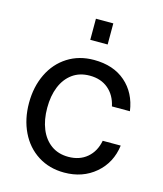

<svg xmlns="http://www.w3.org/2000/svg" viewBox="-110 -802 759 896"><g transform="rotate(15 269.5 -354.0)"><path d="M42 -260Q42 -338 72 -400Q102 -462 157 -497Q212 -532 284 -532Q378 -532 436.5 -481Q495 -430 507 -344H420Q409 -396 373.5 -426Q338 -456 284 -456Q235 -456 200.5 -431Q166 -406 148 -362Q130 -318 130 -260Q130 -202 148 -158Q166 -114 200.5 -89Q235 -64 284 -64Q338 -64 374 -94.5Q410 -125 420 -178H507Q496 -93 434.5 -40.5Q373 12 284 12Q212 12 157 -23Q102 -58 72 -120Q42 -182 42 -260ZM242 -720H326V-618H242Z"/></g></svg>

Font: Aspekta Variable
Style: Regular
Weight: 400
Designer: Ivo Dolenc
Version: Version 2.100